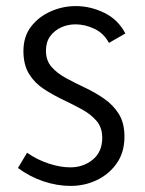

<svg xmlns="http://www.w3.org/2000/svg" viewBox="-20 -600 477 631"><path d="M212 11Q168 11 123 -4Q78 -19 39 -48L69 -98Q102 -75 140 -62.5Q178 -50 211 -50Q254 -50 285 -75.5Q316 -101 316 -147Q316 -181 297 -203Q278 -225 248.5 -241Q219 -257 186.5 -272.5Q154 -288 124 -307.5Q94 -327 75.5 -357Q57 -387 57 -432Q57 -480 82 -512.5Q107 -545 146.5 -562.5Q186 -580 229 -580Q277 -580 322.5 -558Q368 -536 392 -490L338 -459Q321 -491 290 -505.5Q259 -520 228 -520Q203 -520 181 -510Q159 -500 145 -481Q131 -462 131 -433Q131 -401 149.5 -380Q168 -359 197.5 -343Q227 -327 260 -311.5Q293 -296 322.5 -275.5Q352 -255 370.5 -225.5Q389 -196 389 -151Q389 -99 363.5 -63Q338 -27 298 -8Q258 11 212 11Z"/></svg>

Font: Yaldevi
Style: Regular
Weight: 400
Designer: Sol Matas, Rajitha Manaperi, Kosala Senevirathne
Foundry: Mooniak
Version: Version 1.100